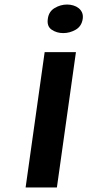

<svg xmlns="http://www.w3.org/2000/svg" viewBox="-20 -827 386 847"><path d="M93 0 177 -597H315L231 0ZM191 -744Q195 -776 221 -791.5Q247 -807 276 -807Q290 -807 303.5 -803Q317 -799 327 -791Q337 -783 342 -771.5Q347 -760 345 -744Q340 -711 314 -696Q288 -681 259 -681Q230 -681 208 -696Q186 -711 191 -744Z"/></svg>

Font: Gamine
Style: Bold Italic
Weight: 700
Designer: Tapiwanashe Sebastian Garikayi
Version: Version 1.000